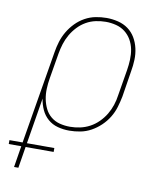

<svg xmlns="http://www.w3.org/2000/svg" viewBox="-145 -594 729 876"><g transform="rotate(10 219.0 -156.5)"><path d="M-20 215 -4 116H-62V98H-1L71 -333Q75 -358 82.5 -382.5Q90 -407 103.5 -430Q117 -453 136 -472.5Q155 -492 178.5 -505Q202 -518 227.5 -523Q253 -528 278 -528Q305 -528 331.5 -521.5Q358 -515 378.5 -500Q399 -485 412 -463Q425 -441 431 -415Q437 -389 436 -361.5Q435 -334 430 -307L411 -187Q406 -162 398.5 -137Q391 -112 377 -89Q363 -66 343 -47Q323 -28 299.5 -15Q276 -2 250 3Q224 8 199 8Q171 8 145 1Q119 -6 99.5 -23Q80 -40 69 -64Q58 -88 54 -115L19 98H146V116H16L0 215ZM199 -10Q222 -10 245.5 -15Q269 -20 290.5 -31.5Q312 -43 330 -61Q348 -79 360.5 -100Q373 -121 380.5 -144Q388 -167 391 -190L411 -310Q415 -334 416 -359Q417 -384 412.5 -407Q408 -430 396.5 -450Q385 -470 367 -484Q349 -498 325.5 -504Q302 -510 278 -510Q255 -510 231.5 -505Q208 -500 187 -488Q166 -476 149 -458Q132 -440 120 -419Q108 -398 101 -375.5Q94 -353 90 -330L70 -211Q66 -187 65 -162.5Q64 -138 68.5 -115Q73 -92 83 -71.5Q93 -51 110.5 -36.5Q128 -22 151 -16Q174 -10 199 -10Z"/></g></svg>

Font: Iosevka SS04 Thin
Style: Italic
Weight: 100
Italic angle: -9°
Monospace: yes
Designer: Belleve Invis
Foundry: Belleve Invis
Version: Version 19.0.0; ttfautohint (v1.8.4)